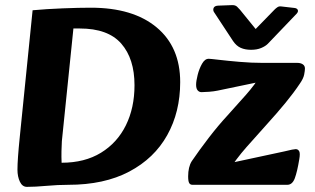

<svg xmlns="http://www.w3.org/2000/svg" viewBox="-20 -720 1226 748"><path d="M85 8Q67 8 57.5 -12Q48 -32 48 -59Q48 -98 57 -186L107 -680Q161 -685 224.5 -687.5Q288 -690 334 -690Q498 -690 590 -613.5Q682 -537 682 -400Q682 -284 631.5 -193.5Q581 -103 483.5 -51.5Q386 0 246 0Q206 0 161.5 4Q117 8 85 8ZM220 -86Q310 -86 373.5 -125Q437 -164 470.5 -232Q504 -300 504 -388Q504 -491 452.5 -550Q401 -609 291 -609H266L221 -170Q220 -153 219.5 -131Q219 -109 220 -86ZM730 0Q721 0 717 -7Q713 -14 713 -33Q713 -51 716.5 -66Q720 -81 727 -92Q757 -136 793.5 -183.5Q830 -231 867 -271Q905 -313 939 -351.5Q973 -390 995 -427L1044 -412L828 -367Q814 -364 795 -362.5Q776 -361 765 -361Q756 -361 750 -368Q744 -375 744 -390Q744 -404 750 -428Q756 -452 767 -471.5Q778 -491 793 -491Q799 -491 833 -487Q867 -483 913.5 -479Q960 -475 1004 -475H1139Q1151 -475 1159.5 -469.5Q1168 -464 1168 -453Q1168 -445 1165 -429.5Q1162 -414 1148 -394Q1124 -358 1091.5 -318.5Q1059 -279 1019 -235Q980 -192 940 -146.5Q900 -101 868 -51L817 -72L1087 -130Q1107 -135 1117.5 -137Q1128 -139 1132 -139Q1141 -139 1145.5 -131Q1150 -123 1146 -100Q1138 -51 1128.5 -25.5Q1119 0 1099 0ZM1136 -667Q1143 -675 1140 -681.5Q1137 -688 1127 -689L1075 -695Q1067 -696 1061 -692Q1055 -688 1050 -683L976 -607L915 -682Q911 -687 903.5 -694Q896 -701 882 -700L829 -698Q816 -697 812.5 -689.5Q809 -682 813 -674L888 -560Q901 -541 918 -533.5Q935 -526 958 -526Q981 -526 997.5 -533Q1014 -540 1023 -549Z"/></svg>

Font: Alkatra
Style: Regular
Weight: 400
Designer: Suman Bhandary
Version: Version 1.100;gftools[0.9.22]